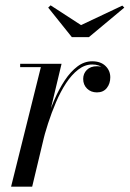

<svg xmlns="http://www.w3.org/2000/svg" viewBox="-20 -699 486 719"><path d="M21.5 0 133 -447.5H55.5V-460H210.5L100.5 0ZM131 -161Q139.5 -199.5 152.8 -242Q166 -284.5 183.5 -325Q201 -365.5 222.5 -398Q244 -430.5 269.8 -450Q295.5 -469.5 325 -469.5Q357 -469.5 375 -452Q393 -434.5 393 -409.5Q393 -386 380 -369.5Q367 -353 343 -353Q320.5 -353 306 -367.2Q291.5 -381.5 291.5 -403.5Q291.5 -423.5 305.2 -437.2Q319 -451 343.5 -451Q364 -451 378 -439.8Q392 -428.5 392 -409.5H380.5Q380.5 -429 366.2 -443.2Q352 -457.5 325.5 -457.5Q297.5 -457.5 272.8 -438.2Q248 -419 227.2 -387.2Q206.5 -355.5 189.8 -316.2Q173 -277 160 -236.8Q147 -196.5 138.5 -161ZM249 -560 160.5 -670.5 169.5 -679 283.5 -605 438 -678 445.5 -670.5 313 -560Z"/></svg>

Font: Bodoni Moda 18pt
Style: Italic
Weight: 400
Italic angle: -13°
Designer: Owen Earl
Foundry: indestructible type
Version: Version 2.005